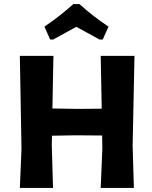

<svg xmlns="http://www.w3.org/2000/svg" viewBox="-20 -918 742 938"><path d="M225 -725 197 -788Q273 -839 338 -898H368Q436 -837 510 -788L482 -725H466Q445 -737 405 -758.5Q365 -780 353 -787Q332 -775 292 -753.5Q252 -732 240 -725ZM241 -645 236 -388 359 -386 477 -387 472 -645H637L628 -207L634 0H472L480 -191L479 -256L349 -257L234 -255L233 -207L239 0H77L85 -191L77 -645Z"/></svg>

Font: Alegreya Sans SC ExtraBold
Style: Regular
Weight: 800
Designer: Juan Pablo del Peral
Foundry: Huerta Tipografica
Version: Version 2.007